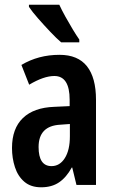

<svg xmlns="http://www.w3.org/2000/svg" viewBox="-20 -786 486 816"><path d="M233 -553Q311 -553 349.5 -504.5Q388 -456 388 -362V0H305L287 -74H285Q262 -32 231 -11Q200 10 155 10Q111 10 83.5 -13.5Q56 -37 43.5 -75.5Q31 -114 31 -157Q31 -240 77.5 -284.5Q124 -329 211 -332L276 -335V-362Q276 -463 211 -463Q166 -463 104 -426L71 -510Q143 -553 233 -553ZM236 -256Q144 -251 144 -161Q144 -80 199 -80Q234 -80 255.5 -114Q277 -148 277 -207V-259ZM232 -766Q242 -744 257.5 -716Q273 -688 289 -661.5Q305 -635 317 -618V-606H240Q221 -622 194 -650.5Q167 -679 141.5 -708Q116 -737 103 -757V-766Z"/></svg>

Font: Noto Sans Lao UI ExtCond SemBd
Style: Regular
Weight: 600
Width: 2
Designer: Monotype Design Team
Foundry: Monotype Imaging Inc.
Version: Version 2.000; ttfautohint (v1.8.4.7-5d5b)